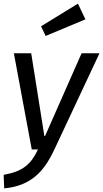

<svg xmlns="http://www.w3.org/2000/svg" viewBox="-37 -819 565 1052"><path d="M260 2Q239 47 214 83.5Q189 120 157 147Q125 174 83 191Q41 208 -14 213L-17 139Q22 132 51 121Q80 110 102 93Q124 76 140.5 53Q157 30 171 0H137L39 -527H134L206 -74H210L410 -527H508ZM188 -675 390 -799 431 -713 213 -622Z"/></svg>

Font: Yekcdsyqcyvpieeyorgstswgcgt
Style: Regular
Weight: 400
Italic angle: -8°
Designer: Carrois Corporate & Edenspiekermann
Foundry: Carrois Corporate GbR & Edenspiekermann AG
Version: Version 2.001